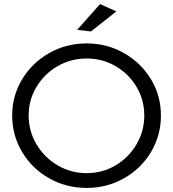

<svg xmlns="http://www.w3.org/2000/svg" viewBox="-20 -920 853 946"><path d="M40 0ZM772.9 -351.1Q772.9 -252.9 723.9 -170.9Q674.8 -88.9 590.8 -41.5Q506.8 5.9 407.2 5.9Q306.2 5.9 222.2 -41.5Q138.2 -88.9 89.1 -170.9Q40 -252.9 40 -351.1Q40 -448.2 89.1 -529.5Q138.2 -610.8 222.2 -658.4Q306.2 -706.1 407.2 -706.1Q506.8 -706.1 590.8 -658.4Q674.8 -610.8 723.9 -529.5Q772.9 -448.2 772.9 -351.1ZM121.1 -351.1Q121.1 -273.9 160.2 -208.5Q199.2 -143.1 264.6 -105Q330.1 -66.9 407.2 -66.9Q484.4 -66.9 549.1 -105Q613.8 -143.1 652.3 -208.5Q690.9 -273.9 690.9 -351.1Q690.9 -428.2 652.3 -492.7Q613.8 -557.1 548.8 -594.5Q483.9 -631.8 407.2 -631.8Q330.1 -631.8 264.6 -594.5Q199.2 -557.1 160.2 -492.7Q121.1 -428.2 121.1 -351.1ZM473.1 -899.9 553.2 -863.8 428.2 -765.1 359.9 -772.9Z"/></svg>

Font: Argentum Sans Light
Style: Regular
Weight: 300
Designer: Julieta Ulanovsky (Modified by Cristiano Sobral)
Foundry: Julieta Ulanovsky
Version: Version 1.000; ttfautohint (v1.5.65-e2d9)